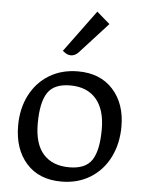

<svg xmlns="http://www.w3.org/2000/svg" viewBox="-54 -809 652 863"><g transform="rotate(5 271.5 -377.5)"><path d="M40 -224Q40 -301 71 -361.5Q102 -422 158 -456Q214 -490 288 -490Q388 -490 445.5 -426.5Q503 -363 503 -260Q503 -183 472.5 -121.5Q442 -60 385.5 -25Q329 10 255 10Q154 10 97 -54Q40 -118 40 -224ZM416 -240Q416 -329 375 -376.5Q334 -424 258 -424Q185 -424 156 -380Q127 -336 127 -240Q127 -149 168 -103Q209 -57 285 -57Q358 -57 387 -100.5Q416 -144 416 -240ZM211 -576 350 -765 409 -714 283 -576Q267 -559 249 -559Q239 -559 231.5 -562.5Q224 -566 218.5 -570.5Q213 -575 211 -576Z"/></g></svg>

Font: Enriqueta
Style: Regular
Weight: 400
Designer: Viviana Monsalve, Gustavo Ibarra
Foundry: 72Puntos
Version: Version 2.000